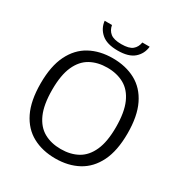

<svg xmlns="http://www.w3.org/2000/svg" viewBox="-212 -1094 1197 1260"><g transform="rotate(30 387.0 -463.5)"><path d="M386.5 9.5Q288 9.5 213.8 -30.8Q139.5 -71 98.5 -154.8Q57.5 -238.5 57.5 -370Q57.5 -501.5 99 -585.2Q140.5 -669 214.5 -709.2Q288.5 -749.5 386.5 -749.5Q485.5 -749.5 559.8 -709.2Q634 -669 675 -585Q716 -501 716 -370Q716 -239 674.5 -155Q633 -71 558.8 -30.8Q484.5 9.5 386.5 9.5ZM386.5 -62Q460 -62 514.5 -92.2Q569 -122.5 599.2 -189.8Q629.5 -257 629.5 -367.5Q629.5 -480.5 599.2 -548.8Q569 -617 514.2 -647.5Q459.5 -678 386.5 -678Q314 -678 259.2 -647.8Q204.5 -617.5 174.2 -550.2Q144 -483 144 -372.5Q144 -259.5 174.2 -191.2Q204.5 -123 259 -92.5Q313.5 -62 386.5 -62ZM387 -808.5Q305 -808.5 263.5 -844.5Q222 -880.5 216 -935.5H271.5Q278 -898.5 303.8 -877.8Q329.5 -857 387 -857Q445 -857 470.2 -877.8Q495.5 -898.5 501.5 -935.5H557Q551 -879.5 510.2 -844Q469.5 -808.5 387 -808.5Z"/></g></svg>

Font: Encode Sans SemiExpanded SemiExpanded
Style: Regular
Weight: 400
Width: 6
Designer: Multiple Designers
Foundry: Impallari Type
Version: Version 3.000; ttfautohint (v1.8.3) -l 8 -r 50 -G 200 -x 14 